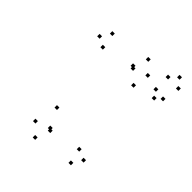

<svg xmlns="http://www.w3.org/2000/svg" viewBox="-239 -970 1112 1112"><g transform="rotate(45 317.0 -414.0)"><path d="M498 -27.5V-47.5H478V-27.5ZM539 -90.3V-110.3H519V-90.3ZM476 -117.3V-137.3H456V-117.3ZM281.3 -74.7V-94.7H261.3V-74.7ZM270.7 -85.5V-105.5H250.7V-85.5ZM437 -601.7V-621.7H417V-601.7ZM454.8 -700.5V-720.5H434.8V-700.5ZM391 -768V-788H371V-768ZM138.3 -726.5V-746.5H118.3V-726.5ZM97.3 -663.3V-683.3H77.3V-663.3ZM155.2 -631.8V-651.8H135.2V-631.8ZM355 -679.5V-699.5H335V-679.5ZM365.8 -668.7V-688.7H345.8V-668.7ZM214.5 -196.8V-216.8H194.5V-196.8ZM181.8 -53.2V-73.2H161.8V-53.2ZM247.5 14.8V-5.2H227.5V14.8ZM613.3 -666.8V-686.8H593.3V-666.8ZM633.5 -772.2V-792.2H613.5V-772.2ZM592.5 -822.7V-842.7H572.5V-822.7ZM544.5 -776.7V-796.7H524.5V-776.7ZM545 -676.7V-696.7H525V-676.7ZM573.7 -633.5V-653.5H553.7V-633.5Z"/></g></svg>

Font: Monaspace Radon Dots Var
Style: Regular
Weight: 400
Designer: Riley Cran and the Lettermatic Team
Version: Version 1.100 (Monaspace Radon Dots)